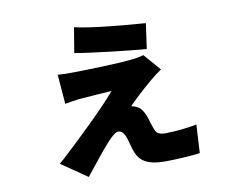

<svg xmlns="http://www.w3.org/2000/svg" viewBox="-80 -768 1161 956"><g transform="rotate(-10 500.0 -290.5)"><path d="M351 -664 330 -537C416 -522 604 -501 689 -494L707 -622C619 -628 433 -644 351 -664ZM741 -382 667 -467C657 -464 629 -458 615 -457C544 -447 358 -444 318 -443C288 -442 251 -443 230 -445L242 -296C260 -299 291 -305 325 -308C369 -312 445 -316 480 -319C416 -242 268 -102 217 -55C192 -31 180 -20 163 -7L294 83C355 6 400 -49 424 -75C443 -95 463 -114 477 -114C496 -114 508 -98 517 -70C523 -51 529 -21 539 3C557 44 589 73 684 73C723 73 826 68 859 62L867 -81C825 -73 764 -65 706 -65C680 -65 664 -72 656 -93C648 -113 642 -136 635 -157C628 -179 614 -203 601 -212C588 -221 574 -225 563 -227C575 -241 641 -303 682 -337C697 -350 722 -369 741 -382Z"/></g></svg>

Font: Noto Sans KR Black
Style: Regular
Weight: 900
Designer: Ryoko NISHIZUKA 西塚涼子 (kana, bopomofo & ideographs); Paul D. Hunt (Latin, Greek & Cyrillic); Sandoll Communications 산돌커뮤니
Foundry: Adobe
Version: Version 2.004;hotconv 1.0.118;makeotfexe 2.5.65603